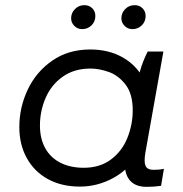

<svg xmlns="http://www.w3.org/2000/svg" viewBox="-20 -720 711 745"><path d="M467 -115 491 -113 518 -423Q519 -428 523 -443Q533 -480 553 -520H614L544 -127Q538 -91 545 -76Q552 -61 576 -61Q599 -61 616 -65L605 1Q578 5 549 5Q500 5 479 -26.5Q458 -58 467 -115ZM564 -301Q564 -204 524.5 -135Q485 -66 422.5 -31Q360 4 290 4Q219 4 166 -25Q113 -54 84 -106.5Q55 -159 55 -227Q55 -303 87.5 -372Q120 -441 182.5 -484.5Q245 -528 330 -528Q400 -528 453 -499Q506 -470 535 -418Q564 -366 564 -301ZM135 -233Q135 -182 155.5 -145Q176 -108 214.5 -88.5Q253 -69 305 -69Q368 -69 411 -101.5Q454 -134 474.5 -185.5Q495 -237 495 -292Q495 -356 467 -392Q439 -428 401.5 -441Q364 -454 331 -454Q268 -454 223.5 -422.5Q179 -391 157 -340Q135 -289 135 -233ZM256 -649Q256 -670 271 -685Q286 -700 307 -700Q326 -700 338 -688Q350 -676 350 -658Q350 -636 335 -621.5Q320 -607 299 -607Q281 -607 268.5 -619.5Q256 -632 256 -649ZM451 -649Q451 -670 466 -685Q481 -700 502 -700Q521 -700 533 -688Q545 -676 545 -658Q545 -636 530 -621.5Q515 -607 494 -607Q476 -607 463.5 -619.5Q451 -632 451 -649Z"/></svg>

Font: Fixel Italic Variable 20240409 Display Thin
Style: Italic
Weight: 100
Italic angle: -10°
Designer: AlfaBravo + MacPaw
Foundry: Kyrylo Tkachov, Marchela Mozhyna, Serhii Makarenko, Maria Weinstein, Zakhar Kryvoshyya
Version: Version 1.211;Glyphs 3.2 (3225)